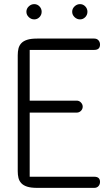

<svg xmlns="http://www.w3.org/2000/svg" viewBox="-20 -911 525 931"><path d="M160 0Q130 0 111.5 -6Q93 -12 83 -23Q73 -34 69.5 -48.5Q66 -63 66 -81V-643Q66 -661 69.5 -675.5Q73 -690 83 -701Q93 -712 111.5 -718Q130 -724 160 -724H437Q450 -724 457.5 -715.5Q465 -707 465 -695Q465 -669 437 -669H124V-423H352Q364 -423 372.5 -414Q381 -405 381 -394Q381 -382 372.5 -373.5Q364 -365 352 -365H124V-54H437Q465 -54 465 -29Q465 -17 457.5 -8.5Q450 0 437 0ZM119.5 -828Q108 -839 108 -854Q108 -869 119.5 -880Q131 -891 146 -891Q161 -891 171.5 -880Q182 -869 182 -854Q182 -839 171.5 -828Q161 -817 146 -817Q131 -817 119.5 -828ZM341.5 -828Q330 -839 330 -854Q330 -869 341.5 -880Q353 -891 368 -891Q383 -891 393.5 -880Q404 -869 404 -854Q404 -839 393.5 -828Q383 -817 368 -817Q353 -817 341.5 -828Z"/></svg>

Font: VDS
Style: Thin
Weight: 100
Width: 0
Designer: artmaker
Foundry: artmaker
Version: Version 1.000 2012 initial release